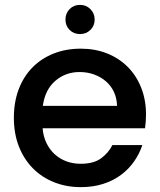

<svg xmlns="http://www.w3.org/2000/svg" viewBox="-20 -760 657 789"><path d="M307 -464Q249 -464 207 -427.5Q165 -391 156 -325H461Q460 -357 448 -382.5Q436 -408 415 -426Q394 -444 366.5 -454Q339 -464 307 -464ZM565 -164Q553 -128 531 -96.5Q509 -65 477.5 -41.5Q446 -18 404.5 -4.5Q363 9 312 9Q253 9 202.5 -11Q152 -31 115 -68.5Q78 -106 57.5 -158.5Q37 -211 37 -276Q37 -341 57 -393.5Q77 -446 113.5 -483Q150 -520 200.5 -540Q251 -560 312 -560Q371 -560 420 -540.5Q469 -521 504.5 -485.5Q540 -450 560 -400Q580 -350 580 -289Q580 -275 579 -261Q578 -247 576 -233H155Q158 -199 171 -172Q184 -145 205 -126Q226 -107 253 -97Q280 -87 312 -87Q365 -87 395.5 -109.5Q426 -132 442 -164ZM309 -620Q283 -620 266 -637Q249 -654 249 -680Q249 -705 266 -722.5Q283 -740 309 -740Q334 -740 351.5 -722.5Q369 -705 369 -680Q369 -654 351.5 -637Q334 -620 309 -620Z"/></svg>

Font: SVN-Poppins Medium
Style: Regular
Weight: 500
Designer: Ninad Kale (Devanagari), Jonny Pinhorn (Latin)
Foundry: Indian Type Foundry
Version: Version 3.002 2017; ttfautohint (v1.8.3)